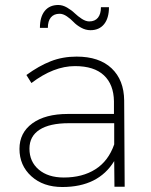

<svg xmlns="http://www.w3.org/2000/svg" viewBox="-20 -749 607 770"><path d="M58.1 -151.9Q58.1 -216.8 109.9 -254.4Q161.6 -292 252 -292H437V-342.8Q436 -410.2 396.7 -447Q357.4 -483.9 280.8 -483.9Q195.3 -483.9 106 -416L85.9 -448.2Q136.2 -484.9 183.6 -503.4Q231 -522 287.1 -522Q377.9 -522 427.5 -475.1Q477.1 -428.2 478 -346.2L480 0H439L438 -103Q374.5 1 230 1Q153.3 1 105.7 -42.2Q58.1 -85.4 58.1 -151.9ZM98.1 -152.8Q98.1 -100.6 135.5 -68.8Q172.9 -37.1 235.8 -37.1Q310.5 -37.1 362.5 -70.1Q414.6 -103 438 -169.9V-254.9H255.9Q179.2 -254.9 138.7 -228.8Q98.1 -202.6 98.1 -152.8ZM140.1 -637.2Q140.1 -681.2 159.4 -705.1Q178.7 -729 213.9 -729Q231 -729 248.8 -718.8Q266.6 -708.5 279.5 -696Q292.5 -683.6 308.3 -673.3Q324.2 -663.1 337.9 -663.1Q360.8 -663.1 372.8 -678Q384.8 -692.9 384.8 -720.2H417Q417 -676.3 397.5 -652.1Q377.9 -627.9 342.8 -627.9Q323.2 -627.9 304.9 -638.2Q286.6 -648.4 274.9 -660.9Q263.2 -673.3 248 -683.6Q232.9 -693.8 219.2 -693.8Q196.3 -693.8 184.1 -679.2Q171.9 -664.6 171.9 -637.2Z"/></svg>

Font: Montserrat Ultra Light
Style: Regular
Weight: 200
Designer: Julieta Ulanovsky
Foundry: Julieta Ulanovsky
Version: Version 3.001;PS 003.001;hotconv 1.0.70;makeotf.lib2.5.58329